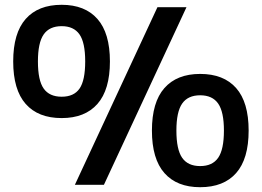

<svg xmlns="http://www.w3.org/2000/svg" viewBox="-20 -770 1090 800"><path d="M237 -278Q139 -278 87 -337Q35 -396 35 -514Q35 -632 87 -691Q139 -750 237 -750Q334 -750 386 -691Q438 -632 438 -514Q438 -396 386 -337Q334 -278 237 -278ZM237 -367Q288 -367 311.5 -401Q335 -435 335 -514Q335 -593 311 -627Q287 -661 237 -661Q186 -661 162 -626.5Q138 -592 138 -514Q138 -435 162 -401Q186 -367 237 -367ZM814 10Q717 10 665 -49Q613 -108 613 -226Q613 -344 665 -403Q717 -462 814 -462Q912 -462 964 -403Q1016 -344 1016 -226Q1016 -108 964 -49Q912 10 814 10ZM814 -78Q865 -78 889 -112.5Q913 -147 913 -226Q913 -304 889 -338.5Q865 -373 814 -373Q763 -373 739 -338.5Q715 -304 715 -226Q715 -147 739 -112.5Q763 -78 814 -78ZM636 -740H757L413 0H292Z"/></svg>

Font: Encode Sans Normal
Style: SemiBold
Weight: 600
Designer: Pablo Impallari, Andres Torresi
Foundry: Pablo Impallari, Andres Torresi
Version: Version 1.000; ttfautohint (v1.00) -l 8 -r 50 -G 200 -x 14 -